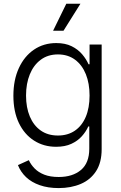

<svg xmlns="http://www.w3.org/2000/svg" viewBox="-20 -773 633 1008"><path d="M288.1 214.4Q231.9 214.4 188.7 199.2Q145.5 184.1 116.9 157Q88.4 129.9 74.2 93.8L131.3 67.9Q142.1 91.3 161.9 111.6Q181.6 131.8 212.6 144Q243.7 156.2 288.1 156.2Q361.3 156.2 405 119.4Q448.7 82.5 448.7 7.8V-108.9H443.4Q431.2 -81.5 409.4 -57.4Q387.7 -33.2 354.5 -17.8Q321.3 -2.4 274.4 -2.4Q209.5 -2.4 158.7 -34.9Q107.9 -67.4 79.1 -127.4Q50.3 -187.5 50.3 -270.5Q50.3 -353 78.9 -415.3Q107.4 -477.5 158.2 -512.2Q209 -546.9 275.4 -546.9Q322.8 -546.9 356.2 -530.3Q389.6 -513.7 411.4 -488Q433.1 -462.4 444.8 -435.5H450.2V-539.1H513.7V10.3Q513.7 80.1 484.4 125.5Q455.1 170.9 404.1 192.6Q353 214.4 288.1 214.4ZM284.2 -61.5Q335.9 -61.5 373 -86.9Q410.2 -112.3 430.2 -159.4Q450.2 -206.5 450.2 -271.5Q450.2 -335 430.7 -383.5Q411.1 -432.1 373.8 -459.7Q336.4 -487.3 284.2 -487.3Q231.4 -487.3 193.8 -459.2Q156.2 -431.2 136.5 -382.6Q116.7 -334 116.7 -271.5Q116.7 -208.5 136.7 -161.1Q156.7 -113.8 194.1 -87.6Q231.4 -61.5 284.2 -61.5ZM258.8 -611.8 328.1 -753.4H402.3L313.5 -611.8Z"/></svg>

Font: Inter 18pt Light
Style: Regular
Weight: 300
Designer: Rasmus Andersson
Foundry: rsms
Version: Version 4.001;git-66647c0bb